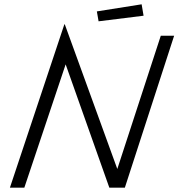

<svg xmlns="http://www.w3.org/2000/svg" viewBox="-20 -872 855 892"><path d="M279 -759H281L525 -87L727 -706H789L560 0H488L285 -573L93 0H26ZM430 -819 638 -852 647 -799 438 -773Z"/></svg>

Font: Lineal Light
Style: Regular
Weight: 300
Designer: Created by Frank Adebiaye with contributions from Anton Moglia & Ariel Martín Pérez
Created by Frank ADEBIAYE with FontF
Foundry: Velvetyne Type Foundry
Version: Version 2.000